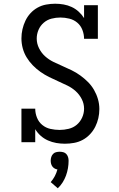

<svg xmlns="http://www.w3.org/2000/svg" viewBox="-20 -763 640 1030"><path d="M328 8Q305 8 282 4Q259 0 237.5 -9.5Q216 -19 198.5 -34.5Q181 -50 169 -70V0H95V-180H169Q169 -155 178.5 -131.5Q188 -108 207 -92.5Q226 -77 250.5 -71.5Q275 -66 300 -66Q324 -66 348.5 -72Q373 -78 391.5 -93.5Q410 -109 420.5 -132Q431 -155 431 -180Q431 -207 418.5 -231.5Q406 -256 386 -274Q366 -292 341.5 -304Q317 -316 292 -327Q267 -338 243 -350Q219 -362 197 -377.5Q175 -393 156 -412.5Q137 -432 123 -455Q109 -478 102 -504Q95 -530 95 -557Q95 -582 100.5 -606Q106 -630 116.5 -652Q127 -674 143.5 -692Q160 -710 181.5 -722Q203 -734 227.5 -738.5Q252 -743 276 -743Q299 -743 321.5 -739Q344 -735 364.5 -725.5Q385 -716 402 -700.5Q419 -685 431 -666V-735H505V-555H431Q431 -579 422 -602.5Q413 -626 394.5 -641.5Q376 -657 352 -663Q328 -669 304 -669Q280 -669 256.5 -663Q233 -657 214.5 -641Q196 -625 186.5 -602.5Q177 -580 177 -556Q177 -529 189.5 -504Q202 -479 222 -461Q242 -443 266.5 -431Q291 -419 315.5 -408.5Q340 -398 364.5 -386Q389 -374 411 -358Q433 -342 452 -323Q471 -304 484.5 -280.5Q498 -257 505.5 -231Q513 -205 513 -178Q513 -153 507.5 -129Q502 -105 491 -83Q480 -61 462.5 -42.5Q445 -24 423.5 -12.5Q402 -1 377.5 3.5Q353 8 328 8ZM290 247 252 214Q265 199 274 182Q283 165 288 146Q280 145 272.5 140.5Q265 136 260.5 129.5Q256 123 254 115Q252 107 252 99Q252 89 255 79.5Q258 70 264.5 63Q271 56 280.5 53.5Q290 51 300 51Q310 51 319.5 53.5Q329 56 335.5 63Q342 70 345 79.5Q348 89 348 99Q348 119 344.5 139.5Q341 160 334 179Q327 198 316 215.5Q305 233 290 247Z"/></svg>

Font: Iosevka Etoile
Style: Regular
Weight: 400
Designer: Belleve Invis
Foundry: Belleve Invis
Version: Version 33.2.4